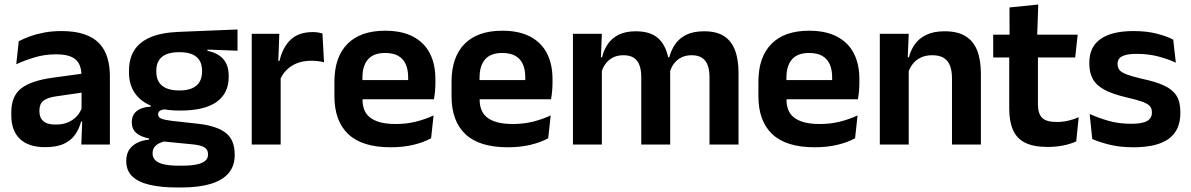

<svg xmlns="http://www.w3.org/2000/svg" viewBox="-20 -640 5272 850"><path d="M340 0 344.5 -120 341 -131V-284.5L340.5 -306.5Q340.5 -354.5 314.2 -377Q288 -399.5 228.5 -399.5Q178 -399.5 133.8 -386.2Q89.5 -373 52 -355.5L63 -457.5Q85 -469 113.2 -479.2Q141.5 -489.5 176.5 -496Q211.5 -502.5 252 -502.5Q312 -502.5 353.5 -488.2Q395 -474 419.8 -447.5Q444.5 -421 455.5 -384.2Q466.5 -347.5 466.5 -303V0ZM179.5 11.5Q106.5 11.5 68.2 -25Q30 -61.5 30 -129V-143Q30 -214.5 74 -248.8Q118 -283 213.5 -296L352.5 -315L360 -232.5L232 -214Q190 -208.5 172.2 -194Q154.5 -179.5 154.5 -151.5V-146.5Q154.5 -119 171.8 -103.8Q189 -88.5 226 -88.5Q259 -88.5 282.5 -99Q306 -109.5 321.2 -126.8Q336.5 -144 343 -165.5L361 -102H339Q331 -70.5 313.2 -44.8Q295.5 -19 263.5 -3.8Q231.5 11.5 179.5 11.5Z M777.5 -150.5Q666 -150.5 608.5 -194.8Q551 -239 551 -319V-326.5Q551 -379.5 574 -416.8Q597 -454 646 -475Q695 -496 773 -499L1031.5 -509.5V-415.5L898.5 -420.5V-415Q930 -408.5 950.8 -394.2Q971.5 -380 982 -357.8Q992.5 -335.5 992.5 -304V-299.5Q992.5 -227 939 -188.8Q885.5 -150.5 777.5 -150.5ZM771.5 93.5H785.5Q824.5 93.5 850 88.2Q875.5 83 888.2 72.2Q901 61.5 901 44.5V43Q901 22 884.8 12.2Q868.5 2.5 832.5 -1L689 -15L718.5 -16.5Q700 -13 685.8 -6.2Q671.5 0.5 663.5 11.5Q655.5 22.5 655.5 38.5V39.5Q655.5 58 668.5 70.2Q681.5 82.5 707.5 88Q733.5 93.5 771.5 93.5ZM764.5 190Q693.5 190 643 178.2Q592.5 166.5 565.8 141Q539 115.5 539 73.5V71.5Q539 43 551.5 23.5Q564 4 587 -7.5Q610 -19 640 -22V-27Q602 -34.5 582.8 -51.8Q563.5 -69 563.5 -99V-99.5Q563.5 -120.5 573 -135Q582.5 -149.5 601.2 -158Q620 -166.5 647.5 -168V-182.5L756 -155.5L721 -156.5Q698 -156 689 -150.2Q680 -144.5 680 -134V-133.5Q680 -120.5 694 -114.8Q708 -109 740.5 -105L858 -92Q940.5 -82.5 979.8 -51.5Q1019 -20.5 1019 44V46.5Q1019 96 991 127.8Q963 159.5 910.2 174.8Q857.5 190 782.5 190ZM774 -239.5Q807.5 -239.5 829.8 -249Q852 -258.5 863.2 -277Q874.5 -295.5 874.5 -322V-327.5Q874.5 -354 863.5 -372.2Q852.5 -390.5 830.5 -399.8Q808.5 -409 775 -409H773.5Q738 -409 715.5 -399.2Q693 -389.5 682.5 -371.2Q672 -353 672 -327.5V-322Q672 -295.5 683.2 -277Q694.5 -258.5 717.2 -249Q740 -239.5 774 -239.5Z M1219 -285 1186.5 -370.5H1217.5Q1231 -430 1266.5 -464Q1302 -498 1365 -498Q1378 -498 1388.5 -496.2Q1399 -494.5 1407.5 -492L1414.5 -364Q1403.5 -367.5 1389 -369.2Q1374.5 -371 1358.5 -371Q1307.5 -371 1271.8 -348.5Q1236 -326 1219 -285ZM1094.5 0V-490.5H1216.5L1211 -340L1222.5 -335.5V0Z M1709.5 12Q1583.5 12 1522 -46Q1460.5 -104 1460.5 -214V-278Q1460.5 -387 1518 -445.5Q1575.5 -504 1685 -504Q1759 -504 1808.5 -478Q1858 -452 1882.8 -404.2Q1907.5 -356.5 1907.5 -290V-272.5Q1907.5 -254.5 1905.8 -235.8Q1904 -217 1901 -200.5H1785Q1786.5 -228 1786.8 -252.8Q1787 -277.5 1787 -297.5Q1787 -332 1776 -356.2Q1765 -380.5 1742.5 -393Q1720 -405.5 1685 -405.5Q1633.5 -405.5 1609 -377Q1584.5 -348.5 1584.5 -296V-250.5L1585 -236V-197.5Q1585 -174.5 1592.2 -155Q1599.5 -135.5 1616.5 -121.2Q1633.5 -107 1661.8 -99Q1690 -91 1732.5 -91Q1778.5 -91 1820.2 -101.2Q1862 -111.5 1899.5 -129L1888.5 -28Q1855 -9.5 1809.8 1.2Q1764.5 12 1709.5 12ZM1528.5 -200.5V-285.5H1875V-200.5Z M2228 12Q2102 12 2040.5 -46Q1979 -104 1979 -214V-278Q1979 -387 2036.5 -445.5Q2094 -504 2203.5 -504Q2277.5 -504 2327 -478Q2376.5 -452 2401.2 -404.2Q2426 -356.5 2426 -290V-272.5Q2426 -254.5 2424.2 -235.8Q2422.5 -217 2419.5 -200.5H2303.5Q2305 -228 2305.2 -252.8Q2305.5 -277.5 2305.5 -297.5Q2305.5 -332 2294.5 -356.2Q2283.5 -380.5 2261 -393Q2238.5 -405.5 2203.5 -405.5Q2152 -405.5 2127.5 -377Q2103 -348.5 2103 -296V-250.5L2103.5 -236V-197.5Q2103.5 -174.5 2110.8 -155Q2118 -135.5 2135 -121.2Q2152 -107 2180.2 -99Q2208.5 -91 2251 -91Q2297 -91 2338.8 -101.2Q2380.5 -111.5 2418 -129L2407 -28Q2373.5 -9.5 2328.2 1.2Q2283 12 2228 12ZM2047 -200.5V-285.5H2393.5V-200.5Z M3121 0V-298Q3121 -328 3113.5 -349.8Q3106 -371.5 3088.8 -383.5Q3071.5 -395.5 3042 -395.5Q3015 -395.5 2995 -385Q2975 -374.5 2962.5 -356.8Q2950 -339 2944 -316.5L2930 -386.5H2943Q2951 -418 2969 -444.2Q2987 -470.5 3018.2 -486Q3049.5 -501.5 3097.5 -501.5Q3151 -501.5 3184.2 -480.8Q3217.5 -460 3233.5 -418.8Q3249.5 -377.5 3249.5 -316.5V0ZM2516.5 0V-490.5H2644.5L2639.5 -366L2644.5 -360.5V0ZM2819 0V-298Q2819 -328 2811.5 -349.8Q2804 -371.5 2786.8 -383.5Q2769.5 -395.5 2740 -395.5Q2712.5 -395.5 2692.8 -385Q2673 -374.5 2660.2 -356.8Q2647.5 -339 2641.5 -316.5L2621.5 -386.5H2645.5Q2653 -419 2670.8 -445Q2688.5 -471 2719 -486.2Q2749.5 -501.5 2795 -501.5Q2863.5 -501.5 2898.2 -466.5Q2933 -431.5 2942 -364.5Q2944 -354.5 2945.5 -341.2Q2947 -328 2947 -316.5V0Z M3586.5 12Q3460.5 12 3399 -46Q3337.5 -104 3337.5 -214V-278Q3337.5 -387 3395 -445.5Q3452.5 -504 3562 -504Q3636 -504 3685.5 -478Q3735 -452 3759.8 -404.2Q3784.5 -356.5 3784.5 -290V-272.5Q3784.5 -254.5 3782.8 -235.8Q3781 -217 3778 -200.5H3662Q3663.5 -228 3663.8 -252.8Q3664 -277.5 3664 -297.5Q3664 -332 3653 -356.2Q3642 -380.5 3619.5 -393Q3597 -405.5 3562 -405.5Q3510.5 -405.5 3486 -377Q3461.5 -348.5 3461.5 -296V-250.5L3462 -236V-197.5Q3462 -174.5 3469.2 -155Q3476.5 -135.5 3493.5 -121.2Q3510.5 -107 3538.8 -99Q3567 -91 3609.5 -91Q3655.5 -91 3697.2 -101.2Q3739 -111.5 3776.5 -129L3765.5 -28Q3732 -9.5 3686.8 1.2Q3641.5 12 3586.5 12ZM3405.5 -200.5V-285.5H3752V-200.5Z M4194.5 0V-294.5Q4194.5 -325.5 4186.2 -348Q4178 -370.5 4159 -383Q4140 -395.5 4107 -395.5Q4078 -395.5 4056.2 -385Q4034.5 -374.5 4020.8 -356.8Q4007 -339 4000 -316.5L3980 -386.5H4004Q4012 -419 4030.8 -445Q4049.5 -471 4081.8 -486.2Q4114 -501.5 4162.5 -501.5Q4219 -501.5 4254 -480.2Q4289 -459 4305.8 -417Q4322.5 -375 4322.5 -313V0ZM3875 0V-490.5H4003L3998 -371L4003 -360.5V0Z M4618 10.5Q4555.5 10.5 4518.2 -8.2Q4481 -27 4464.5 -65Q4448 -103 4448 -158.5V-444.5H4575V-177.5Q4575 -137.5 4593.2 -118.8Q4611.5 -100 4657.5 -100Q4684.5 -100 4709.5 -105.8Q4734.5 -111.5 4755.5 -121L4744.5 -14Q4719.5 -2.5 4687.2 4Q4655 10.5 4618 10.5ZM4377 -385.5V-486.5H4751L4740 -385.5ZM4449.5 -477 4449 -607 4576.5 -620 4571.5 -477Z M4998 12Q4939 12 4893.2 0.8Q4847.5 -10.5 4815.5 -24.5L4804 -135.5Q4842 -118 4887.8 -105Q4933.5 -92 4988.5 -92Q5036.5 -92 5058 -104.2Q5079.5 -116.5 5079.5 -141V-144Q5079.5 -160.5 5069.8 -171Q5060 -181.5 5035.5 -190.2Q5011 -199 4966.5 -209Q4905 -223.5 4869.2 -242.8Q4833.5 -262 4818 -290.2Q4802.5 -318.5 4802.5 -358V-362.5Q4802.5 -432 4852 -467.2Q4901.5 -502.5 4998.5 -502.5Q5056 -502.5 5100.2 -491.2Q5144.5 -480 5174 -464.5L5185.5 -362.5Q5150.5 -379 5107 -390.2Q5063.5 -401.5 5013.5 -401.5Q4981 -401.5 4962.2 -396.2Q4943.5 -391 4935.5 -381.5Q4927.5 -372 4927.5 -358.5V-356Q4927.5 -341 4936.2 -330Q4945 -319 4968.5 -310.2Q4992 -301.5 5034.5 -291.5Q5096.5 -278.5 5134 -261Q5171.5 -243.5 5188.5 -216.2Q5205.5 -189 5205.5 -145V-139Q5205.5 -63 5154 -25.5Q5102.5 12 4998 12Z"/></svg>

Font: Anek Odia SemiBold
Style: Regular
Weight: 600
Version: Version 1.003